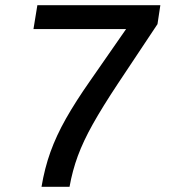

<svg xmlns="http://www.w3.org/2000/svg" viewBox="-20 -720 650 740"><path d="M140 0Q152 -72 174.5 -134.5Q197 -197 234 -262.5Q271 -328 327 -408L466 -608H109L124 -700H598L587 -627L434 -397Q375 -308 338 -242Q301 -176 280 -119Q259 -62 248 0Z"/></svg>

Font: Georama Medium
Style: Italic
Weight: 500
Italic angle: -9°
Designer: Jean-Baptiste Levee
Foundry: Production Type
Version: Version 1.000